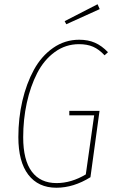

<svg xmlns="http://www.w3.org/2000/svg" viewBox="-20 -879 539 909"><path d="M441.9 -858.9 452.1 -835.9 293.9 -764.2 286.1 -778.8ZM355 -690.9Q397.5 -690.9 429.9 -676.5Q462.4 -662.1 491.2 -631.8L475.1 -617.2Q448.7 -645.5 420.7 -657.7Q392.6 -669.9 354 -669.9Q290.5 -669.9 239.3 -632.6Q188 -595.2 156 -532.7Q124 -470.2 106.9 -392.1Q89.8 -314 89.8 -229Q89.8 -121.1 130.4 -66.7Q170.9 -12.2 248 -12.2Q317.4 -12.2 386.2 -53.2L425.8 -333H308.1V-354H451.2L408.2 -40Q328.1 9.8 247.1 9.8Q161.1 9.8 114 -51.8Q66.9 -113.3 66.9 -230Q66.9 -319.3 85.9 -401.4Q105 -483.4 140.4 -548.3Q175.8 -613.3 231.4 -652.1Q287.1 -690.9 355 -690.9Z"/></svg>

Font: Fira Sans Compressed Thin
Style: Italic
Weight: 100
Width: 3
Italic angle: -8°
Designer: Carrois Corporate & Edenspiekermann AG
Foundry: Carrois Corporate GbR & Edenspiekermann AG
Version: Version 4.203;PS 004.203;hotconv 1.0.88;makeotf.lib2.5.64775